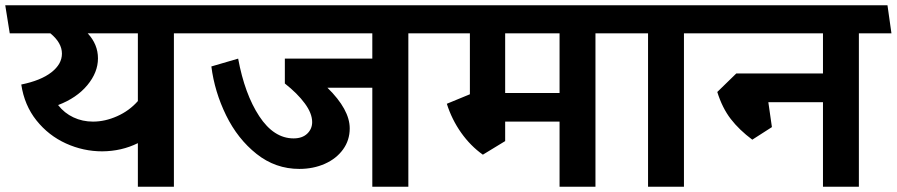

<svg xmlns="http://www.w3.org/2000/svg" viewBox="-41 -711 3414 731"><path d="M621.1 0H483.9V-166Q421.9 -135.3 348.1 -134.8Q276.4 -134.8 210.2 -164.8Q144 -194.8 97.9 -252.4Q51.8 -310.1 40 -389.2Q114.3 -404.3 154.5 -435.5Q194.8 -466.8 194.8 -506.8Q194.8 -547.9 150.9 -584H-3.9L-21 -690.9H730L745.1 -584H621.1ZM293 -584Q332 -542 332 -488.8Q332 -435.5 291.5 -386.7Q251 -337.9 180.2 -311Q204.1 -280.3 238.5 -264.2Q272.9 -248 313 -248Q358.9 -248 405 -268.6Q451.2 -289.1 483.9 -326.2V-584Z M1513.7 0H1376.5V-377H1205.6Q1290.5 -293.9 1290.5 -222.2Q1290.5 -177.2 1265.1 -142.1Q1239.7 -106.9 1195.8 -87.4Q1151.9 -67.9 1098.6 -67.9Q1007.8 -67.9 935.8 -125Q863.8 -182.1 819.8 -272Q775.9 -361.8 763.7 -458L865.7 -487.8Q890.6 -353 946 -268.6Q1001.5 -184.1 1076.7 -184.1Q1109.9 -184.1 1128.7 -202.1Q1147.5 -220.2 1147.5 -246.1Q1147.5 -279.3 1119.6 -317.1Q1091.8 -355 1043.5 -393.1V-487.8H1376.5V-584H718.8L701.7 -690.9H1622.6L1637.7 -584H1513.7Z M2226.1 0H2089.4V-248H1882.3V-173.8L1797.4 -122.1Q1750.5 -155.3 1714.8 -205.6Q1679.2 -255.9 1660.2 -315.9L1748 -352.1V-584H1607.4L1591.3 -690.9H2335.4L2350.1 -584H2226.1ZM1882.3 -584V-356.9H2089.4V-584Z M2563 0H2426.3V-584H2321.3L2305.2 -690.9H2672.4L2687 -584H2563Z M3229 0H3092.3V-321.8H2884.3L2897.9 -227.1L2823.2 -179.2Q2773.4 -216.3 2741.2 -258.1Q2709 -299.8 2689.9 -360.8L2762.2 -431.2H3092.3V-584H2658.2L2642.1 -690.9H3337.9L3353 -584H3229Z"/></svg>

Font: Kadwa
Style: Bold
Weight: 700
Designer: Sol Matas
Foundry: Sol Matas
Version: Version 1.001;PS 001.000;hotconv 1.0.70;makeotf.lib2.5.58329